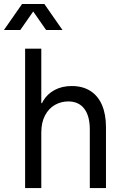

<svg xmlns="http://www.w3.org/2000/svg" viewBox="-62 -954 623 974"><path d="M65.4 -707H147.5V0H65.4ZM284.2 -439.5Q248 -439.5 216.8 -421.9Q185.5 -404.3 166.5 -368.7Q147.5 -333 147.5 -281.2L135.7 -359.4V-430.7H163.1L135.7 -359.4Q135.7 -406.2 156.7 -441.9Q177.7 -477.5 215.3 -497.6Q252.9 -517.6 301.8 -517.6Q357.4 -517.6 396.5 -492.7Q435.5 -467.8 455.6 -420.9Q475.6 -374 475.6 -308.6V0H393.6V-296.9Q393.6 -366.2 365.2 -402.8Q336.9 -439.5 284.2 -439.5ZM49.8 -933.6H132.8L41 -801.8H-42ZM80.1 -933.6H163.1L254.9 -801.8H171.9Z"/></svg>

Font: Wanted Sans Std Variable
Style: Regular
Weight: 400
Designer: Original Design by Kil Hyung-jin and Kang Hanbin, Wanted Lab, Inc;
Foundry: Wanted Lab, Inc.
Version: Version 1.003;Glyphs 3.2 (3227)